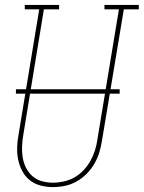

<svg xmlns="http://www.w3.org/2000/svg" viewBox="-20 -755 586 783"><path d="M195 8Q170 8 145 1.5Q120 -5 101 -20.5Q82 -36 70.5 -58Q59 -80 54 -104.5Q49 -129 50 -155.5Q51 -182 56 -208L140 -717H81V-735H221V-717H159L75 -205Q71 -182 70 -158.5Q69 -135 72.5 -113Q76 -91 86 -71Q96 -51 112.5 -36.5Q129 -22 151 -16Q173 -10 196 -10Q218 -10 240.5 -15Q263 -20 283.5 -31.5Q304 -43 320.5 -60.5Q337 -78 348.5 -98.5Q360 -119 367 -141Q374 -163 377 -185L465 -717H406V-735H546V-717H485L396 -182Q392 -157 385 -133.5Q378 -110 365 -87.5Q352 -65 333 -46Q314 -27 291.5 -14.5Q269 -2 244.5 3Q220 8 195 8ZM45 -373V-391H468V-373Z"/></svg>

Font: Iosevka Slab Thin
Style: Italic
Weight: 100
Italic angle: -9°
Monospace: yes
Designer: Belleve Invis
Foundry: Belleve Invis
Version: Version 11.1.1; ttfautohint (v1.8.3)